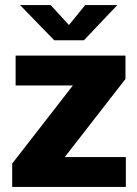

<svg xmlns="http://www.w3.org/2000/svg" viewBox="-20 -736 540 756"><path d="M28 0V-92L267 -399.5H41.5V-517H474V-425L235 -117.5H475.5V0ZM193.5 -577.5 59 -716H179.5L251.5 -637.5L315.5 -716H442L310.5 -577.5Z"/></svg>

Font: Public Sans ExtraBold
Style: Regular
Weight: 800
Designer: The Public Sans Project Authors: Dan O. Williams and USWDS (Libre Franklin designed by Pablo Impallari and Rodrigo Fuenz
Version: Version 1.007